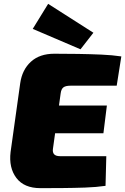

<svg xmlns="http://www.w3.org/2000/svg" viewBox="-20 -973 650 997"><path d="M262 -694Q323 -694 385.5 -693Q448 -692 506 -689.5Q564 -687 610 -680L586 -528H346Q321 -528 309.5 -519.5Q298 -511 295 -488L255 -201Q252 -182 261 -172Q270 -162 292 -162H532L528 -8Q480 -1 422 1Q364 3 304 3.5Q244 4 190 4Q105 4 65 -49Q25 -102 35 -184L85 -541Q95 -611 140.5 -652.5Q186 -694 262 -694ZM88 -425H535L517 -281H65ZM230 -953 465 -803 398 -717 150 -823Z"/></svg>

Font: Exo 2 Black
Style: Italic
Weight: 900
Italic angle: -8°
Designer: Natanael Gama
Foundry: Natanael Gama
Version: Version 2.010